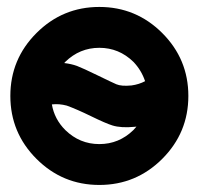

<svg xmlns="http://www.w3.org/2000/svg" viewBox="-20 -519 572 553"><path d="M85 -423.8Q160.2 -499 266.1 -499Q372.1 -499 447.3 -423.8Q522.5 -348.6 522.5 -242.7Q522.5 -136.7 447.3 -61.5Q372.1 13.7 266.1 13.7Q160.2 13.7 85 -61.5Q9.8 -136.7 9.8 -242.7Q9.8 -348.6 85 -423.8ZM168 -340.8Q167 -339.4 165 -337.4Q185.5 -335 201.7 -329.1Q218.3 -322.8 261 -302Q303.7 -281.2 314.9 -276.4Q329.6 -270 358.9 -272.9Q380.4 -275.9 397.9 -285.2Q387.2 -316.9 364.3 -340.8Q322.8 -381.3 266.1 -381.3Q209.5 -381.3 168 -340.8ZM364.3 -144.5Q367.2 -147.5 373 -154.3Q372.6 -154.3 370.8 -154.1Q369.1 -153.8 368.2 -153.8Q328.6 -149.9 303.7 -157.7Q284.7 -163.6 242.7 -184.1Q200.7 -204.6 172.4 -214.8Q150.4 -220.7 129.4 -218.3Q136.7 -175.8 168 -144.5Q209.5 -104 266.1 -104Q322.8 -104 364.3 -144.5Z"/></svg>

Font: Sangha Kali
Style: Regular
Weight: 400
Designer: Seslavinskaya Anna
Foundry: Popkern
Version: Version 2.000;PS 002.000;hotconv 1.0.88;makeotf.lib2.5.64775